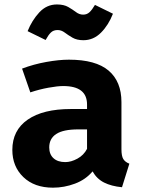

<svg xmlns="http://www.w3.org/2000/svg" viewBox="-20 -833 655 870"><path d="M530.3 -156.9Q530.3 -126.2 538.7 -112.3Q547.2 -98.5 566.2 -91.3L532.8 15.4Q484.6 10.8 451.5 -5.9Q418.5 -22.6 399.5 -56.4Q368.2 -19 319.5 -0.8Q270.8 17.4 220 17.4Q135.9 17.4 85.9 -30.5Q35.9 -78.5 35.9 -153.8Q35.9 -242.6 105.4 -290.8Q174.9 -339 301 -339H374.4V-359.5Q374.4 -443.1 266.7 -443.1Q240.5 -443.1 199.5 -435.6Q158.5 -428.2 117.4 -414.4L80 -522.1Q132.8 -542.1 190 -552.3Q247.2 -562.6 292.3 -562.6Q413.8 -562.6 472.1 -513.1Q530.3 -463.6 530.3 -370.3ZM275.9 -98.5Q302.1 -98.5 330.8 -114.1Q359.5 -129.7 374.4 -158.5V-246.7H334.4Q266.7 -246.7 234.9 -225.9Q203.1 -205.1 203.1 -165.1Q203.1 -133.8 222.3 -116.2Q241.5 -98.5 275.9 -98.5ZM357.9 -650.8Q328.2 -650.8 308.5 -662.3Q288.7 -673.8 273.3 -685.4Q257.9 -696.9 241 -696.9Q222.1 -696.9 210.5 -685.6Q199 -674.4 186.7 -651.8L105.1 -691.8Q124.6 -740.5 157.9 -776.7Q191.3 -812.8 237.9 -812.8Q269.2 -812.8 289.2 -801.3Q309.2 -789.7 324.4 -778.2Q339.5 -766.7 356.9 -766.7Q373.8 -766.7 385.6 -777.7Q397.4 -788.7 410.3 -810.8L491.8 -770.8Q471.8 -719.5 437.7 -685.1Q403.6 -650.8 357.9 -650.8Z"/></svg>

Font: FiraCode Nerd Font Mono
Style: Bold
Weight: 700
Monospace: yes
Designer: Carrois Corporate, Edenspiekermann AG, Nikita Prokopov
Foundry: Carrois Corporate, Edenspiekermann AG, Nikita Prokopov
Version: Version 6.002;Nerd Fonts 3.3.0